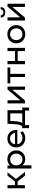

<svg xmlns="http://www.w3.org/2000/svg" viewBox="2400 -3178 971 5812"><g transform="rotate(-90 2886.0 -271.5)"><path d="M477 0 272 -258 351 -306 590 0ZM93 0V-530H189V0ZM160 -224V-306H335V-224ZM359 -254 270 -266 473 -530H576Z M972 6Q906 6 851.5 -24.5Q797 -55 764.5 -115Q732 -175 732 -265Q732 -355 763.5 -415Q795 -475 849.5 -505Q904 -535 972 -535Q1050 -535 1110 -501Q1170 -467 1205 -406.5Q1240 -346 1240 -265Q1240 -184 1205 -123Q1170 -62 1110 -28Q1050 6 972 6ZM691 194V-530H783V-387L777 -264L787 -141V194ZM964 -78Q1015 -78 1055.5 -101Q1096 -124 1119.5 -166.5Q1143 -209 1143 -265Q1143 -322 1119.5 -363.5Q1096 -405 1055.5 -428Q1015 -451 964 -451Q914 -451 873.5 -428Q833 -405 809.5 -363.5Q786 -322 786 -265Q786 -209 809.5 -166.5Q833 -124 873.5 -101Q914 -78 964 -78Z M1615 6Q1530 6 1465.5 -29Q1401 -64 1365.5 -125Q1330 -186 1330 -265Q1330 -344 1364.5 -405Q1399 -466 1459.5 -500.5Q1520 -535 1596 -535Q1673 -535 1732 -501Q1791 -467 1824.5 -405.5Q1858 -344 1858 -262Q1858 -256 1857.5 -248Q1857 -240 1856 -233H1405V-302H1806L1767 -278Q1768 -329 1746 -369Q1724 -409 1685.5 -431.5Q1647 -454 1596 -454Q1546 -454 1507 -431.5Q1468 -409 1446 -368.5Q1424 -328 1424 -276V-260Q1424 -207 1448.5 -165.5Q1473 -124 1517 -101Q1561 -78 1618 -78Q1665 -78 1703.5 -94Q1742 -110 1771 -142L1824 -80Q1788 -38 1734.5 -16Q1681 6 1615 6Z M2360 -45V-446H2130L2125 -344Q2123 -294 2118.5 -247.5Q2114 -201 2104.5 -162Q2095 -123 2077 -98Q2059 -73 2029 -67L1934 -84Q1965 -83 1984 -104.5Q2003 -126 2013.5 -164Q2024 -202 2029 -250.5Q2034 -299 2037 -351L2045 -530H2456V-45ZM1913 123V-84H2537V123H2447V0H2004V123Z M2662 0V-530H2758V-144L3083 -530H3170V0H3074V-386L2750 0Z M3461 0V-471L3485 -446H3267V-530H3751V-446H3534L3557 -471V0Z M3849 0V-530H3945V-305H4247V-530H4343V0H4247V-222H3945V0Z M4757 6Q4677 6 4615 -29Q4553 -64 4517 -125.5Q4481 -187 4481 -265Q4481 -344 4517 -405Q4553 -466 4615 -500.5Q4677 -535 4757 -535Q4836 -535 4898.5 -500.5Q4961 -466 4996.5 -405.5Q5032 -345 5032 -265Q5032 -186 4996.5 -125Q4961 -64 4898.5 -29Q4836 6 4757 6ZM4757 -78Q4808 -78 4848.5 -101Q4889 -124 4912 -166.5Q4935 -209 4935 -265Q4935 -322 4912 -363.5Q4889 -405 4848.5 -428Q4808 -451 4757 -451Q4706 -451 4666 -428Q4626 -405 4602 -363.5Q4578 -322 4578 -265Q4578 -209 4602 -166.5Q4626 -124 4666 -101Q4706 -78 4757 -78Z M5171 0V-530H5267V-144L5592 -530H5679V0H5583V-386L5259 0ZM5419 -599Q5346 -599 5304.5 -634.5Q5263 -670 5262 -737H5327Q5328 -699 5352.5 -677Q5377 -655 5418 -655Q5459 -655 5484 -677Q5509 -699 5510 -737H5577Q5576 -670 5534 -634.5Q5492 -599 5419 -599Z"/></g></svg>

Font: MOST Montserrat Medium
Style: Regular
Weight: 500
Designer: Julieta Ulanovsky
Foundry: Julieta Ulanovsky
Version: Version 8.000;March 11, 2024;FontCreator 15.0.0.2926 64-bit